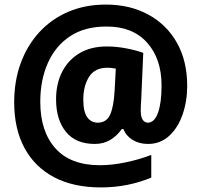

<svg xmlns="http://www.w3.org/2000/svg" viewBox="-20 -740 880 839"><path d="M798 -365Q798 -298 778 -240Q758 -182 719.5 -146.5Q681 -111 627 -111Q589 -111 560.5 -128Q532 -145 519 -176H512Q492 -147 462.5 -129Q433 -111 394 -111Q311 -111 268 -164Q225 -217 225 -306Q225 -374 251.5 -426Q278 -478 327.5 -507.5Q377 -537 447 -537Q489 -537 532.5 -528.5Q576 -520 606 -509L597 -303Q596 -293 595.5 -280Q595 -267 595 -257Q595 -228 604 -216Q613 -204 626 -204Q655 -204 670.5 -247.5Q686 -291 686 -366Q686 -484 622 -554.5Q558 -625 444 -624Q350 -624 286 -581.5Q222 -539 189 -464.5Q156 -390 156 -295Q156 -166 222 -92Q288 -18 417 -18Q469 -18 529 -30.5Q589 -43 641 -63V36Q594 56 538 67.5Q482 79 421 79Q301 79 216.5 34.5Q132 -10 87 -93.5Q42 -177 42 -293Q42 -386 70.5 -464Q99 -542 152 -599.5Q205 -657 278.5 -688.5Q352 -720 443 -720Q548 -720 628.5 -676Q709 -632 753.5 -552.5Q798 -473 798 -365ZM344 -305Q344 -252 361 -228Q378 -204 407 -204Q445 -204 461 -238.5Q477 -273 481 -346L486 -440Q468 -444 449 -444Q394 -444 369 -404Q344 -364 344 -305Z"/></svg>

Font: Noto Sans Arabic SemCond ExtBd
Style: Regular
Weight: 800
Width: 4
Designer: Monotype Design Team, Nadine Chahine, Nizar Qandah and Khaled Hosny
Foundry: Monotype Imaging Inc.
Version: Version 2.012; ttfautohint (v1.8.4.7-5d5b)